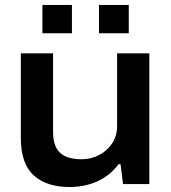

<svg xmlns="http://www.w3.org/2000/svg" viewBox="-20 -742 690 774"><path d="M261 12Q168 12 116 -35Q64 -82 64 -186V-527H194V-209Q194 -178 202 -157Q210 -136 225 -123.5Q240 -111 261.5 -105.5Q283 -100 309 -100Q347 -100 379.5 -117Q412 -134 432 -164Q452 -194 452 -234V-527H582V0H476L466 -80H458Q435 -49 404 -28.5Q373 -8 336.5 2Q300 12 261 12ZM151 -608V-722H270V-608ZM379 -608V-722H499V-608Z"/></svg>

Font: Archivo SemiExpanded SemiBold
Style: Regular
Weight: 600
Width: 6
Designer: Hector Gatti
Foundry: Omnibus-Type
Version: Version 2.001